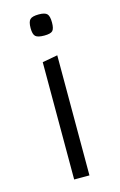

<svg xmlns="http://www.w3.org/2000/svg" viewBox="-110 -741 492 789"><g transform="rotate(-15 136.5 -346.5)"><path d="M169 -511V0H104V-499ZM92 -647Q92 -674 101.5 -683.5Q111 -693 139 -693Q165 -693 174 -683.5Q183 -674 183 -647Q183 -621 174.5 -612Q166 -603 139 -603Q111 -603 101.5 -612Q92 -621 92 -647Z"/></g></svg>

Font: Changa ExtraLight
Style: Regular
Weight: 275
Designer: Eduardo Rodriguez Tunni
Foundry: Eduardo Rodriguez Tunni
Version: Version 2.002; ttfautohint (v1.5) -l 8 -r 50 -G 200 -x 14 -H